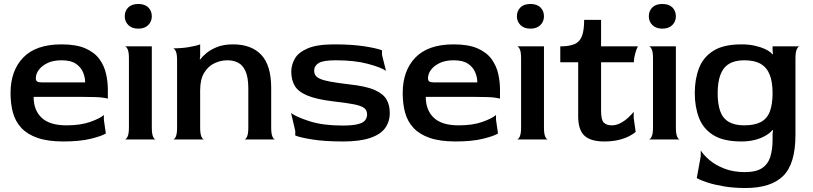

<svg xmlns="http://www.w3.org/2000/svg" viewBox="-20 -701 4088 965"><path d="M299 10Q220 10 168.5 -8Q117 -26 87 -58.5Q57 -91 45 -135Q33 -179 33 -233Q33 -346 97 -412Q161 -478 289 -478Q364 -478 410 -457.5Q456 -437 480 -403.5Q504 -370 513 -330Q522 -290 522 -251V-204Q522 -207 494.5 -210.5Q467 -214 402 -214H149Q149 -147 189.5 -109Q230 -71 314 -71Q385 -71 434 -88.5Q483 -106 502 -123V-99L512 -30Q491 -17 436 -3.5Q381 10 299 10ZM188 -287H408Q408 -312 397.5 -337.5Q387 -363 361.5 -380.5Q336 -398 289 -398Q248 -398 219.5 -384.5Q191 -371 175.5 -350.5Q160 -330 160 -307Q160 -297 166 -292Q172 -287 188 -287Z M607 0Q614 0 621 -14Q628 -28 628 -60V-408Q628 -440 621.5 -453.5Q615 -467 608 -468H743V-60Q743 -28 749.5 -14Q756 0 763 0ZM675 -557Q643 -557 625 -575Q607 -593 607 -619Q607 -646 624.5 -663.5Q642 -681 675 -681Q708 -681 725.5 -663.5Q743 -646 743 -619Q743 -593 725 -575Q707 -557 675 -557Z M850 0Q857 0 863.5 -14Q870 -28 870 -60V-398Q870 -430 863.5 -443.5Q857 -457 850 -458Q894 -458 931 -464.5Q968 -471 986 -478V-417L984 -404L986 -402Q997 -417 1018 -434.5Q1039 -452 1072 -465Q1105 -478 1151 -478Q1244 -478 1293.5 -425Q1343 -372 1343 -259V-60Q1343 -28 1349.5 -14Q1356 0 1363 0H1208Q1215 0 1221.5 -14Q1228 -28 1228 -60V-256Q1228 -311 1214.5 -342Q1201 -373 1177.5 -385.5Q1154 -398 1123 -398Q1089 -398 1057.5 -383Q1026 -368 1006 -335Q986 -302 986 -247V-60Q986 -28 992.5 -14Q999 0 1006 0Z M1705 10Q1612 10 1549.5 0Q1487 -10 1464 -20V-43L1443 -133Q1469 -113 1536.5 -91.5Q1604 -70 1701 -70Q1752 -70 1779 -77Q1806 -84 1815.5 -97Q1825 -110 1825 -126Q1825 -146 1811 -157.5Q1797 -169 1760 -176.5Q1723 -184 1651 -192Q1570 -202 1524.5 -221Q1479 -240 1461.5 -269.5Q1444 -299 1444 -341Q1444 -375 1462 -406.5Q1480 -438 1527 -458Q1574 -478 1660 -478Q1750 -478 1813 -468Q1876 -458 1900 -448V-425L1920 -345Q1896 -362 1829.5 -380Q1763 -398 1667 -398Q1604 -398 1581.5 -384Q1559 -370 1559 -346Q1559 -333 1565 -323Q1571 -313 1588.5 -305Q1606 -297 1641 -290.5Q1676 -284 1735 -277Q1820 -268 1863.5 -248.5Q1907 -229 1923 -200.5Q1939 -172 1939 -134Q1939 -89 1915.5 -57Q1892 -25 1840 -7.5Q1788 10 1705 10Z M2270 10Q2191 10 2139.5 -8Q2088 -26 2058 -58.5Q2028 -91 2016 -135Q2004 -179 2004 -233Q2004 -346 2068 -412Q2132 -478 2260 -478Q2335 -478 2381 -457.5Q2427 -437 2451 -403.5Q2475 -370 2484 -330Q2493 -290 2493 -251V-204Q2493 -207 2465.5 -210.5Q2438 -214 2373 -214H2120Q2120 -147 2160.5 -109Q2201 -71 2285 -71Q2356 -71 2405 -88.5Q2454 -106 2473 -123V-99L2483 -30Q2462 -17 2407 -3.5Q2352 10 2270 10ZM2159 -287H2379Q2379 -312 2368.5 -337.5Q2358 -363 2332.5 -380.5Q2307 -398 2260 -398Q2219 -398 2190.5 -384.5Q2162 -371 2146.5 -350.5Q2131 -330 2131 -307Q2131 -297 2137 -292Q2143 -287 2159 -287Z M2578 0Q2585 0 2592 -14Q2599 -28 2599 -60V-408Q2599 -440 2592.5 -453.5Q2586 -467 2579 -468H2714V-60Q2714 -28 2720.5 -14Q2727 0 2734 0ZM2646 -557Q2614 -557 2596 -575Q2578 -593 2578 -619Q2578 -646 2595.5 -663.5Q2613 -681 2646 -681Q2679 -681 2696.5 -663.5Q2714 -646 2714 -619Q2714 -593 2696 -575Q2678 -557 2646 -557Z M3017 10Q2948 10 2917 -19.5Q2886 -49 2886 -116V-388H2796V-468Q2842 -468 2868 -479.5Q2894 -491 2905 -520Q2916 -549 2916 -601H3001V-468H3186Q3179 -455 3172.5 -432Q3166 -409 3166 -388H3001V-144Q3001 -98 3015 -84.5Q3029 -71 3055 -71Q3077 -71 3098 -82Q3119 -93 3136.5 -109Q3154 -125 3165 -139V-108L3175 -38Q3164 -28 3142 -16.5Q3120 -5 3088.5 2.5Q3057 10 3017 10Z M3241 0Q3248 0 3255 -14Q3262 -28 3262 -60V-408Q3262 -440 3255.5 -453.5Q3249 -467 3242 -468H3377V-60Q3377 -28 3383.5 -14Q3390 0 3397 0ZM3309 -557Q3277 -557 3259 -575Q3241 -593 3241 -619Q3241 -646 3258.5 -663.5Q3276 -681 3309 -681Q3342 -681 3359.5 -663.5Q3377 -646 3377 -619Q3377 -593 3359 -575Q3341 -557 3309 -557Z M3727 244Q3669 244 3620.5 236Q3572 228 3536.5 216.5Q3501 205 3482 194L3502 84V55Q3516 78 3546 103.5Q3576 129 3621 146.5Q3666 164 3723 164Q3780 164 3810 144Q3840 124 3851.5 87.5Q3863 51 3863 2V-28L3865 -46L3863 -48Q3850 -32 3826.5 -18.5Q3803 -5 3772.5 2.5Q3742 10 3707 10Q3616 10 3565 -22Q3514 -54 3493 -109Q3472 -164 3472 -233Q3472 -303 3493 -358Q3514 -413 3565 -445.5Q3616 -478 3707 -478Q3743 -478 3772.5 -471.5Q3802 -465 3825 -454.5Q3848 -444 3863 -428L3865 -429L3863 -448V-468H3998Q3991 -467 3984.5 -453Q3978 -439 3978 -406V-23Q3978 122 3916.5 183Q3855 244 3727 244ZM3720 -71Q3773 -71 3804.5 -88Q3836 -105 3849.5 -141Q3863 -177 3863 -233Q3863 -288 3849 -324.5Q3835 -361 3804 -379.5Q3773 -398 3720 -398Q3672 -398 3642.5 -379Q3613 -360 3600 -323Q3587 -286 3587 -232Q3587 -179 3599.5 -143Q3612 -107 3642 -89Q3672 -71 3720 -71Z"/></svg>

Font: Red Rose Medium
Style: Regular
Weight: 500
Designer: Jaikishan Patel
Version: Version 2.000